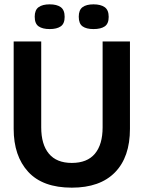

<svg xmlns="http://www.w3.org/2000/svg" viewBox="-20 -851 662 885"><path d="M311 14Q177 14 110 -59Q43 -132 43 -257V-660H170V-264Q170 -185 205.5 -142.5Q241 -100 311 -100Q382 -100 417.5 -142.5Q453 -185 453 -264V-660H579V-257Q579 -127 510 -56.5Q441 14 311 14ZM411 -717Q378 -717 360.5 -729.5Q343 -742 343 -774Q343 -805 360.5 -818Q378 -831 411 -831Q444 -831 462.5 -818Q481 -805 481 -773Q481 -742 463 -729.5Q445 -717 411 -717ZM209 -717Q176 -717 158 -729.5Q140 -742 140 -774Q140 -805 158 -818Q176 -831 209 -831Q242 -831 260 -818Q278 -805 278 -773Q278 -742 260 -729.5Q242 -717 209 -717Z"/></svg>

Font: Bricolage Grotesque 48pt SemiBold
Style: Regular
Weight: 600
Designer: Mathieu Triay
Foundry: Atelier Triay
Version: Version 1.000; ttfautohint (v1.8.4.7-5d5b);gftools[0.9.32]